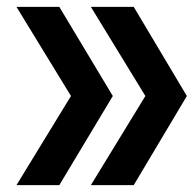

<svg xmlns="http://www.w3.org/2000/svg" viewBox="-20 -540 573 560"><path d="M370 0H245L404 -260L245 -520H370L525 -260ZM153 0H28L187 -260L28 -520H153L309 -260Z"/></svg>

Font: M PLUS 2 Thin
Style: Bold
Weight: 700
Version: Version 1.001